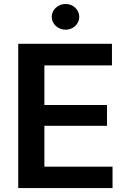

<svg xmlns="http://www.w3.org/2000/svg" viewBox="-20 -949 648 969"><path d="M72 0H548V-108H204V-314H520V-419H204V-619H545V-728H72ZM241 -864C241 -828 273 -799 311 -799C349 -799 380 -828 380 -864C380 -900 349 -929 311 -929C273 -929 241 -900 241 -864Z"/></svg>

Font: Wafeq Semi Bold
Style: Regular
Weight: 600
Designer: Rasmus Andersson & Azza Alameddine
Foundry: Google & TypeTogether
Version: Version 3.000;January 28, 2025;FontCreator 15.0.0.3014 64-bi